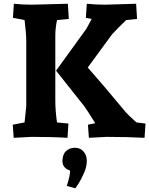

<svg xmlns="http://www.w3.org/2000/svg" viewBox="-20 -730 796 1024"><path d="M756 -71 751 5Q661 0 549 0L454 5L449 -65L488 -73Q445 -142 429 -164L279 -353L441 -577L469 -629L438 -635L443 -710Q492 -705 540 -705L706 -710L711 -629L653 -623Q607 -579 577 -546L448 -370Q515 -295 653 -129Q661 -119 708 -77ZM111 -77 120 -163V-512Q120 -551 111 -623L49 -635L54 -710Q102 -705 150 -705L342 -710L347 -629L284 -623Q275 -578 275 -542V-193Q275 -140 284 -77L345 -71L340 5Q261 0 149 0L53 5L48 -65ZM354 180Q313 166 313 130Q313 94 332 76Q351 58 379.5 58Q408 58 425.5 78Q443 98 443 128.5Q443 159 427.5 194Q412 229 397 252L382 274L336 262Q354 207 354 180Z"/></svg>

Font: Andada SC
Style: Bold
Weight: 700
Designer: Carolina Giovagnoli
Foundry: Carolina Giovagnoli
Version: Version 1.003